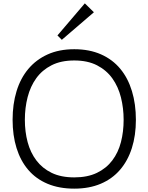

<svg xmlns="http://www.w3.org/2000/svg" viewBox="-20 -1113 884 1143"><path d="M539 -1040 348 -876 322 -902 485 -1093ZM789 -400Q789 -307 765 -231.5Q741 -156 694.5 -102Q648 -48 579.5 -19Q511 10 422 10Q332 10 263 -19Q194 -48 148 -102Q102 -156 78.5 -231.5Q55 -307 55 -400Q55 -493 78.5 -570Q102 -647 148.5 -702.5Q195 -758 263.5 -789Q332 -820 422 -820Q512 -820 581 -789.5Q650 -759 696 -703.5Q742 -648 765.5 -570.5Q789 -493 789 -400ZM716 -400Q716 -469 700 -533Q684 -597 649 -646Q614 -695 558 -724Q502 -753 422 -753Q343 -753 287 -724.5Q231 -696 196 -647.5Q161 -599 144.5 -535Q128 -471 128 -400Q128 -329 144.5 -267Q161 -205 196.5 -158Q232 -111 287.5 -84Q343 -57 422 -57Q501 -57 557 -84Q613 -111 648.5 -158Q684 -205 700 -267Q716 -329 716 -400Z"/></svg>

Font: TypoPRO Sinkin Sans
Style: 300 Light
Weight: 300
Designer: Keith Bates
Foundry: K-Type
Version: Sinkin Sans (version 1.0)  by Keith Bates   •   © 2014   www